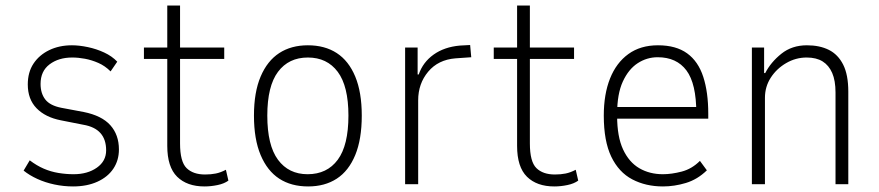

<svg xmlns="http://www.w3.org/2000/svg" viewBox="-20 -663 3163 691"><path d="M243 8Q209 8 176 1Q143 -6 114.5 -19Q86 -32 65 -49L87 -86Q112 -67 137.5 -56Q163 -45 190.5 -40.5Q218 -36 245 -36Q295 -36 328.5 -59.5Q362 -83 362 -122Q362 -161 341.5 -184Q321 -207 280 -214L199 -230Q143 -241 111.5 -273.5Q80 -306 80 -359Q80 -403 100.5 -434Q121 -465 157 -482.5Q193 -500 239 -500Q265 -500 296 -493.5Q327 -487 355 -474Q383 -461 402 -441L378 -406Q358 -426 334 -436.5Q310 -447 286 -451.5Q262 -456 240 -456Q191 -456 158.5 -431.5Q126 -407 126 -361Q126 -327 143 -305Q160 -283 201 -275L281 -260Q346 -247 377 -212.5Q408 -178 408 -125Q408 -86 388 -56Q368 -26 330.5 -9Q293 8 243 8Z M716 8Q653 8 617.5 -27Q582 -62 582 -138V-451H498V-492H582V-643H628V-492H787V-451H628V-147Q628 -81 651.5 -58Q675 -35 718 -35Q739 -35 756.5 -38.5Q774 -42 793 -52L802 -13Q787 -2 763 3Q739 8 716 8Z M1089 8Q1028 8 985 -20Q942 -48 918 -105Q894 -162 894 -247Q894 -331 918 -387.5Q942 -444 985 -472Q1028 -500 1088 -500Q1149 -500 1192 -472Q1235 -444 1258.5 -387.5Q1282 -331 1282 -247Q1282 -162 1258.5 -105Q1235 -48 1192 -20Q1149 8 1089 8ZM1087 -36Q1157 -36 1195.5 -88Q1234 -140 1234 -247Q1234 -353 1195.5 -404.5Q1157 -456 1088 -456Q1019 -456 980.5 -404.5Q942 -353 942 -247Q942 -140 980.5 -88Q1019 -36 1087 -36Z M1438 0V-492H1483V-395H1487Q1502 -439 1540.5 -466.5Q1579 -494 1635 -499L1672 -501L1676 -457L1619 -453Q1557 -448 1521 -405Q1485 -362 1485 -302V0Z M1975 8Q1912 8 1876.5 -27Q1841 -62 1841 -138V-451H1757V-492H1841V-643H1887V-492H2046V-451H1887V-147Q1887 -81 1910.5 -58Q1934 -35 1977 -35Q1998 -35 2015.5 -38.5Q2033 -42 2052 -52L2061 -13Q2046 -2 2022 3Q1998 8 1975 8Z M2366 8Q2304 8 2255.5 -17.5Q2207 -43 2180 -99Q2153 -155 2153 -247Q2153 -324 2175.5 -380.5Q2198 -437 2241.5 -468.5Q2285 -500 2348 -500Q2413 -500 2453 -471Q2493 -442 2511 -386.5Q2529 -331 2529 -254V-236H2185V-278H2506L2486 -256Q2486 -362 2450.5 -409.5Q2415 -457 2347 -457Q2308 -457 2275 -435.5Q2242 -414 2221.5 -369.5Q2201 -325 2201 -253V-246Q2201 -171 2222.5 -125Q2244 -79 2281 -57.5Q2318 -36 2366 -36Q2397 -36 2433.5 -45.5Q2470 -55 2499 -84L2524 -50Q2490 -17 2448.5 -4.5Q2407 8 2366 8Z M2686 0V-492H2730V-400H2734Q2754 -439 2792 -469.5Q2830 -500 2884 -500Q2930 -500 2963 -483.5Q2996 -467 3014.5 -430.5Q3033 -394 3033 -333V0H2987V-330Q2987 -373 2975 -400.5Q2963 -428 2940.5 -442Q2918 -456 2883 -456Q2844 -456 2809.5 -436Q2775 -416 2754 -383.5Q2733 -351 2733 -311V0Z"/></svg>

Font: Nunito Sans 7pt Condensed ExtraLight
Style: Regular
Weight: 250
Width: 3
Designer: Vernon Adams
Foundry: Vernon Adams
Version: Version 3.101;gftools[0.9.27]